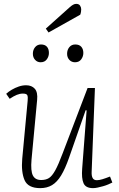

<svg xmlns="http://www.w3.org/2000/svg" viewBox="-20 -959 613 993"><path d="M12 -474Q24 -485 41 -495Q58 -505 77 -511.5Q96 -518 115 -518Q144 -518 160 -500Q176 -482 172 -442L143 -133Q138 -75 150 -51.5Q162 -28 193 -28Q217 -28 233 -38Q249 -48 265.5 -77.5Q282 -107 304 -166L433 -504H471L454 -70Q453 -50 459 -38.5Q465 -27 481 -27Q493 -27 509.5 -32Q526 -37 549 -46L561 -15Q553 -11 540.5 -5.5Q528 0 513.5 4Q499 8 485.5 11Q472 14 461 14Q423 14 412 -11.5Q401 -37 405 -87L428 -388L423 -389L337 -143Q317 -86 296 -51.5Q275 -17 249 -1.5Q223 14 188 14Q125 14 107 -27.5Q89 -69 95 -138L123 -437Q125 -457 121.5 -466Q118 -475 98 -475Q83 -475 67 -468.5Q51 -462 30 -448ZM150 -681Q150 -701 161.5 -715Q173 -729 192 -729Q212 -729 222.5 -717.5Q233 -706 233 -685Q233 -667 222 -652Q211 -637 190 -637Q173 -637 161.5 -649.5Q150 -662 150 -681ZM327 -681Q327 -701 338.5 -715Q350 -729 369 -729Q390 -729 400.5 -717Q411 -705 411 -685Q411 -667 400 -652Q389 -637 368 -637Q350 -637 338.5 -649.5Q327 -662 327 -681ZM341 -922Q350 -930 358 -934.5Q366 -939 374 -939Q388 -939 394 -930Q400 -921 400 -911Q400 -906 399 -898.5Q398 -891 395 -883L231 -791L217 -811Z"/></svg>

Font: Literata 18pt ExtraLight
Style: Italic
Weight: 250
Italic angle: -2°
Designer: Latin by Veronika Burian and Jose Scaglione. Greek by Irene Vlachou. Cyrillic by Vera Evstafieva
Foundry: TypeTogether
Version: Version 3.103;gftools[0.9.29]